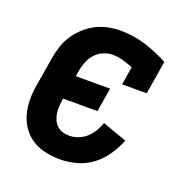

<svg xmlns="http://www.w3.org/2000/svg" viewBox="-102 -623 704 726"><g transform="rotate(20 250.0 -260.0)"><path d="M215 8Q185 8 156 2Q127 -4 103.5 -18.5Q80 -33 63.5 -55.5Q47 -78 39 -105.5Q31 -133 30.5 -162.5Q30 -192 35 -222L55 -342Q59 -367 67 -391Q75 -415 89.5 -437Q104 -459 124 -477Q144 -495 167 -506.5Q190 -518 215 -523Q240 -528 264 -528Q317 -528 366 -512.5Q415 -497 459 -473L437 -339H338L350 -412Q330 -420 309.5 -426Q289 -432 267 -432Q248 -432 228.5 -423.5Q209 -415 196 -399.5Q183 -384 176 -365Q169 -346 166 -327L163 -308H301L285 -212H147L146 -207Q144 -193 143 -179Q142 -165 144 -151.5Q146 -138 151.5 -126Q157 -114 166.5 -105Q176 -96 188.5 -92Q201 -88 215 -88Q233 -88 251 -94.5Q269 -101 283.5 -114Q298 -127 308 -144Q318 -161 324 -178L422 -143Q410 -112 390 -82.5Q370 -53 342.5 -32Q315 -11 281 -1.5Q247 8 215 8Z"/></g></svg>

Font: Iosevka Curly Slab
Style: Bold Italic
Weight: 700
Italic angle: -9°
Monospace: yes
Designer: Belleve Invis
Foundry: Belleve Invis
Version: Version 22.1.2; ttfautohint (v1.8.4)